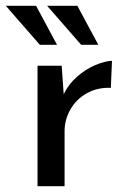

<svg xmlns="http://www.w3.org/2000/svg" viewBox="-48 -640 444 660"><path d="M337 -431 333 -338Q288 -340 251.5 -320Q215 -300 194.5 -264.5Q174 -229 174 -189V0H81V-414H164L171 -316Q187 -350 216.5 -376Q246 -402 279 -416Q312 -430 337 -431ZM76 -620 148 -486H89L-28 -620ZM218 -620 290 -486H231L114 -620Z"/></svg>

Font: Josefin Sans
Style: Regular
Weight: 400
Designer: Santiago Orozco
Foundry: Typemade
Version: Version 2.000